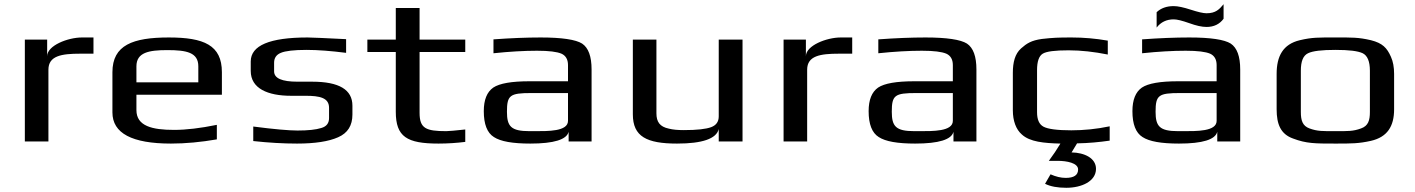

<svg xmlns="http://www.w3.org/2000/svg" viewBox="-20 -672 6719 912"><path d="M204 -405V-484H98V0H210V-341C210 -407 272 -417 361 -417H424V-494H369C303 -494 204 -456 204 -405Z M782 -494C611 -494 514 -458 514 -329V-138C514 -39 607 10 792 10C862 10 935 3 1010 -10V-79C932 -63 864 -55 807 -55C703 -55 628 -73 628 -149V-222H1034V-329C1034 -458 948 -494 782 -494ZM775 -434C866 -434 922 -423 922 -357V-281H628V-357C628 -423 687 -434 775 -434Z M1363 -217H1432C1498 -217 1543 -208 1543 -160V-111C1543 -87 1531 -71 1506 -64C1481 -56 1443 -52 1393 -52C1353 -52 1283 -58 1183 -71V-2C1256 6 1326 10 1391 10C1476 10 1541 0 1586 -20C1632 -40 1654 -76 1654 -128V-170C1654 -246 1591 -284 1463 -284H1393C1319 -284 1282 -300 1282 -333V-374C1282 -396 1292 -412 1314 -421C1335 -430 1376 -435 1436 -435C1490 -435 1553 -430 1624 -421V-486C1522 -491 1461 -494 1441 -494C1261 -494 1171 -456 1171 -380V-335C1171 -252 1251 -217 1363 -217Z M1973 -136V-425H2190V-484H1973V-634H1860V-484H1725V-425H1860V-141C1860 -22 1913 10 2063 10C2107 10 2150 7 2190 2V-57C2143 -52 2113 -49 2100 -49C2003 -49 1973 -62 1973 -136Z M2790 0V-342C2790 -404 2775 -445 2745 -465C2715 -484 2649 -494 2548 -494C2481 -494 2406 -491 2324 -485V-419C2400 -427 2470 -431 2531 -431C2588 -431 2626 -426 2647 -417C2667 -408 2678 -390 2678 -363V-286H2496C2410 -286 2353 -276 2323 -256C2293 -235 2278 -198 2278 -144C2278 -82 2294 -41 2326 -21C2358 0 2415 10 2499 10C2611 10 2672 -9 2681 -46V0ZM2388 -141C2388 -220 2402 -230 2504 -230H2678V-98C2678 -47 2582 -49 2518 -49H2495C2407 -49 2388 -72 2388 -141Z M3196 10C3316 10 3383 -13 3394 -59V0H3507V-484H3394V-119C3394 -94 3382 -77 3358 -68C3334 -59 3291 -54 3228 -54C3200 -54 3176 -56 3157 -61C3114 -70 3098 -93 3098 -134V-484H2986V-129C2986 -23 3052 10 3196 10Z M3808 -405V-484H3702V0H3814V-341C3814 -407 3876 -417 3965 -417H4028V-494H3973C3907 -494 3808 -456 3808 -405Z M4618 0V-342C4618 -404 4603 -445 4573 -465C4543 -484 4477 -494 4376 -494C4309 -494 4234 -491 4152 -485V-419C4228 -427 4298 -431 4359 -431C4416 -431 4454 -426 4475 -417C4495 -408 4506 -390 4506 -363V-286H4324C4238 -286 4181 -276 4151 -256C4121 -235 4106 -198 4106 -144C4106 -82 4122 -41 4154 -21C4186 0 4243 10 4327 10C4439 10 4500 -9 4509 -46V0ZM4216 -141C4216 -220 4230 -230 4332 -230H4506V-98C4506 -47 4410 -49 4346 -49H4323C4235 -49 4216 -72 4216 -141Z M5101 133C5101 160 5081 173 5042 173C5019 173 4995 167 4970 156L4944 201C4970 214 5004 220 5045 220C5118 220 5186 189 5186 130C5186 79 5131 53 5070 52L5096 9C5151 8 5203 3 5251 -4V-72C5189 -59 5128 -53 5069 -53C5002 -53 4958 -59 4937 -70C4916 -81 4906 -104 4906 -139V-339C4906 -380 4915 -406 4933 -417C4951 -428 4992 -433 5056 -433C5115 -433 5177 -426 5242 -413V-479C5185 -489 5127 -494 5070 -494C5006 -494 4983 -493 4929 -487C4879 -480 4857 -466 4830 -442C4801 -416 4791 -376 4791 -326V-148C4791 -98 4806 -57 4834 -33C4872 2 4939 8 5017 10C5001 37 4982 65 4962 92H5004C5047 92 5101 102 5101 133Z M5871 0V-342C5871 -404 5856 -445 5826 -465C5796 -484 5730 -494 5629 -494C5562 -494 5487 -491 5405 -485V-419C5481 -427 5551 -431 5612 -431C5669 -431 5707 -426 5728 -417C5748 -408 5759 -390 5759 -363V-286H5577C5491 -286 5434 -276 5404 -256C5374 -235 5359 -198 5359 -144C5359 -82 5375 -41 5407 -21C5439 0 5496 10 5580 10C5692 10 5753 -9 5762 -46V0ZM5469 -141C5469 -220 5483 -230 5585 -230H5759V-98C5759 -47 5663 -49 5599 -49H5576C5488 -49 5469 -72 5469 -141ZM5711 -609C5695 -609 5670 -615 5636 -626C5602 -637 5575 -643 5555 -643C5521 -643 5494 -633 5474 -614V-541C5494 -567 5521 -580 5555 -580C5571 -580 5595 -574 5629 -562C5662 -550 5689 -544 5711 -544C5746 -544 5773 -557 5792 -583V-652C5772 -628 5755 -609 5711 -609Z M6602 -321C6602 -353 6597 -380 6587 -402C6568 -445 6547 -467 6492 -481C6432 -495 6402 -494 6323 -494C6244 -494 6213 -495 6154 -481C6074 -462 6044 -405 6044 -321V-153C6044 -82 6063 -35 6122 -14C6185 10 6227 10 6323 10C6399 10 6434 10 6492 -3C6570 -21 6602 -72 6602 -153ZM6487 -140C6487 -100 6479 -74 6445 -62C6407 -48 6382 -49 6323 -49C6263 -49 6238 -48 6200 -62C6167 -74 6159 -100 6159 -140V-336C6159 -381 6170 -408 6193 -419C6215 -430 6259 -435 6323 -435C6387 -435 6430 -430 6453 -419C6475 -408 6487 -381 6487 -336Z"/></svg>

Font: Gamestation Extended
Style: Regular
Weight: 400
Width: 7
Designer: Jonas Hecksher
Foundry: Jonas Hecksher, Playtypeª, e-types AS
Version: Version 1.003